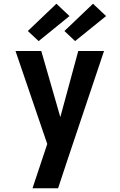

<svg xmlns="http://www.w3.org/2000/svg" viewBox="-20 -1008 640 1028"><path d="M154 0Q169 -44 183.5 -88.5Q198 -133 213 -177L233 -237L63 -735H201L303 -381L399 -735H537L338 -142L291 0ZM382 -788 325 -842 478 -988 548 -922ZM187 -788 129 -842 282 -988 352 -922Z"/></svg>

Font: Iosevka Aile Extrabold
Style: Regular
Weight: 800
Designer: Belleve Invis
Foundry: Belleve Invis
Version: Version 27.3.5; ttfautohint (v1.8.4)